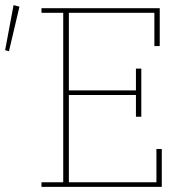

<svg xmlns="http://www.w3.org/2000/svg" viewBox="-32 -730 712 750"><path d="M130 -18H215V-680H130V-698H592V-550H571V-680H237V-377H499V-462H520V-274H499V-359H237V-18H579V-148H600V0H130ZM-12 -534 21 -710 44 -704 3 -530Z"/></svg>

Font: IBM Plex Serif Thin
Style: Regular
Weight: 100
Designer: Mike Abbink, Paul van der Laan, Pieter van Rosmalen
Foundry: Bold Monday
Version: Version 3.001